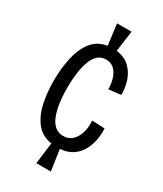

<svg xmlns="http://www.w3.org/2000/svg" viewBox="-196 -787 789 930"><g transform="rotate(30 198.5 -322.0)"><path d="M172 69 187 -50Q131 -59 100 -99.5Q69 -140 57 -198Q45 -256 45 -319Q45 -387 58 -447Q71 -507 102 -547.5Q133 -588 187 -596L172 -713H253L237 -597Q283 -591 311 -564.5Q339 -538 351.5 -500Q364 -462 363 -423L295 -415Q295 -446 286.5 -473.5Q278 -501 260 -518Q242 -535 214 -535Q165 -535 142 -477.5Q119 -420 119 -322Q119 -224 143 -167Q167 -110 218 -110Q261 -110 284 -148.5Q307 -187 303 -245L374 -242Q376 -213 370.5 -180.5Q365 -148 349.5 -119Q334 -90 306.5 -70.5Q279 -51 236 -48L253 69Z"/></g></svg>

Font: Bricolage Grotesque 12pt Condensed Light
Style: Regular
Weight: 300
Width: 3
Designer: Mathieu Triay
Foundry: Atelier Triay
Version: Version 1.001; ttfautohint (v1.8.4.7-5d5b);gftools[0.9.33.de